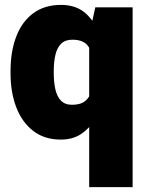

<svg xmlns="http://www.w3.org/2000/svg" viewBox="-20 -558 603 781"><path d="M227.5 9.8Q160.6 9.8 115 -25.6Q69.3 -61 46.1 -121.8Q22.9 -182.6 22.9 -259.3V-269.5Q22.9 -349.6 46.4 -410.2Q69.8 -470.7 115.7 -504.4Q161.6 -538.1 228.5 -538.1Q292.5 -538.1 331.8 -500.7Q371.1 -463.4 393.1 -400.9Q415 -338.4 425.8 -262.2V-260.3Q417.5 -207.5 403.3 -158.9Q389.2 -110.4 366.2 -72.5Q343.3 -34.7 309.3 -12.5Q275.4 9.8 227.5 9.8ZM272.9 -131.8Q307.1 -131.8 325.9 -146.5Q344.7 -161.1 351.8 -188.5Q358.9 -215.8 356.4 -253.4V-270Q357.9 -303.7 354.2 -327.6Q350.6 -351.6 340.8 -366.9Q331.1 -382.3 314.7 -389.4Q298.3 -396.5 273.9 -396.5Q245.6 -396.5 229 -380.4Q212.4 -364.3 205.6 -335.7Q198.7 -307.1 198.7 -269.5V-259.3Q198.7 -224.1 205.1 -195.1Q211.4 -166 227.8 -148.9Q244.1 -131.8 272.9 -131.8ZM342.8 203.1V-415.5L367.7 -528.3H519.5V203.1Z"/></svg>

Font: Heebo Black
Style: Regular
Weight: 900
Designer: Oded Ezer
Foundry: Ezer Type House
Version: Version 3.100